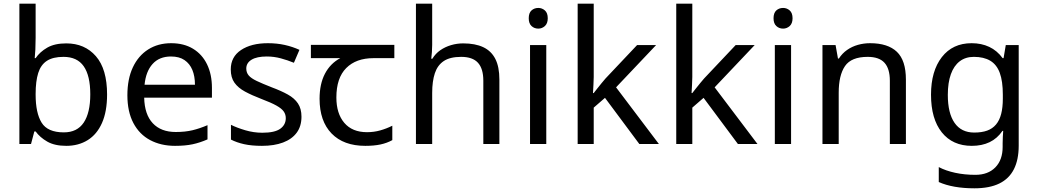

<svg xmlns="http://www.w3.org/2000/svg" viewBox="-20 -780 5623 1040"><path d="M173 -575Q173 -541 171.5 -511.5Q170 -482 168 -465H173Q196 -499 236 -522Q276 -545 339 -545Q439 -545 499.5 -475.5Q560 -406 560 -268Q560 -176 532.5 -114Q505 -52 455 -21Q405 10 339 10Q276 10 236 -13Q196 -36 173 -68H166L148 0H85V-760H173ZM324 -472Q267 -472 234 -450.5Q201 -429 187 -384.5Q173 -340 173 -271V-267Q173 -168 205.5 -115.5Q238 -63 326 -63Q398 -63 433.5 -116Q469 -169 469 -269Q469 -370 433.5 -421Q398 -472 324 -472Z M907 -546Q976 -546 1025.5 -516Q1075 -486 1101.5 -431.5Q1128 -377 1128 -304V-251H761Q763 -160 807.5 -112.5Q852 -65 932 -65Q983 -65 1022.5 -74.5Q1062 -84 1104 -102V-25Q1063 -7 1023 1.5Q983 10 928 10Q852 10 793.5 -21Q735 -52 702.5 -113.5Q670 -175 670 -264Q670 -352 699.5 -415Q729 -478 782.5 -512Q836 -546 907 -546ZM906 -474Q843 -474 806.5 -433.5Q770 -393 763 -321H1036Q1036 -367 1022 -401Q1008 -435 979.5 -454.5Q951 -474 906 -474Z M1613 -148Q1613 -96 1587 -61Q1561 -26 1513 -8Q1465 10 1399 10Q1343 10 1302.5 1Q1262 -8 1231 -24V-104Q1263 -88 1308.5 -74.5Q1354 -61 1401 -61Q1468 -61 1498 -82.5Q1528 -104 1528 -140Q1528 -160 1517 -176Q1506 -192 1477.5 -208Q1449 -224 1396 -244Q1344 -264 1307 -284Q1270 -304 1250 -332Q1230 -360 1230 -404Q1230 -472 1285.5 -509Q1341 -546 1431 -546Q1480 -546 1522.5 -536.5Q1565 -527 1602 -510L1572 -440Q1538 -454 1501 -464Q1464 -474 1425 -474Q1371 -474 1342.5 -456.5Q1314 -439 1314 -409Q1314 -387 1327 -371.5Q1340 -356 1370.5 -341.5Q1401 -327 1452 -307Q1503 -288 1539 -268Q1575 -248 1594 -219.5Q1613 -191 1613 -148Z M1959 10Q1841 10 1776 -57Q1711 -124 1711 -245Q1711 -325 1740 -380.5Q1769 -436 1823 -465H1664V-537H2116V-465H2003Q1909 -465 1855.5 -411.5Q1802 -358 1802 -252Q1802 -165 1845 -114.5Q1888 -64 1968 -64Q2005 -64 2039 -73.5Q2073 -83 2105 -99V-21Q2076 -5 2041 2.5Q2006 10 1959 10Z M2321 -537Q2321 -518 2319.5 -498Q2318 -478 2316 -462H2322Q2339 -490 2365 -508Q2391 -526 2423 -535.5Q2455 -545 2489 -545Q2554 -545 2597.5 -524.5Q2641 -504 2663 -461Q2685 -418 2685 -349V0H2598V-343Q2598 -408 2569 -440Q2540 -472 2478 -472Q2418 -472 2384 -449.5Q2350 -427 2335.5 -383.5Q2321 -340 2321 -277V0H2233V-760H2321Z M2939 -536V0H2851V-536ZM2896 -737Q2916 -737 2931.5 -723.5Q2947 -710 2947 -681Q2947 -653 2931.5 -639Q2916 -625 2896 -625Q2874 -625 2859 -639Q2844 -653 2844 -681Q2844 -710 2859 -723.5Q2874 -737 2896 -737Z M3196 -363Q3196 -347 3194.5 -321Q3193 -295 3192 -276H3196Q3202 -284 3214 -299Q3226 -314 3238.5 -329.5Q3251 -345 3260 -355L3431 -536H3534L3317 -307L3549 0H3443L3257 -250L3196 -197V0H3109V-760H3196Z M3730 -363Q3730 -347 3728.5 -321Q3727 -295 3726 -276H3730Q3736 -284 3748 -299Q3760 -314 3772.5 -329.5Q3785 -345 3794 -355L3965 -536H4068L3851 -307L4083 0H3977L3791 -250L3730 -197V0H3643V-760H3730Z M4265 -536V0H4177V-536ZM4222 -737Q4242 -737 4257.5 -723.5Q4273 -710 4273 -681Q4273 -653 4257.5 -639Q4242 -625 4222 -625Q4200 -625 4185 -639Q4170 -653 4170 -681Q4170 -710 4185 -723.5Q4200 -737 4222 -737Z M4693 -546Q4789 -546 4838 -499.5Q4887 -453 4887 -349V0H4800V-343Q4800 -408 4771 -440Q4742 -472 4680 -472Q4591 -472 4557 -422Q4523 -372 4523 -278V0H4435V-536H4506L4519 -463H4524Q4542 -491 4568.5 -509.5Q4595 -528 4627 -537Q4659 -546 4693 -546Z M5243 -546Q5296 -546 5338.5 -526Q5381 -506 5411 -465H5416L5428 -536H5498V9Q5498 85 5472 136.5Q5446 188 5393 214Q5340 240 5258 240Q5200 240 5151.5 231.5Q5103 223 5065 206V125Q5103 145 5154 156Q5205 167 5263 167Q5332 167 5371.5 126.5Q5411 86 5411 16V-5Q5411 -17 5412 -39.5Q5413 -62 5414 -71H5410Q5382 -30 5340.5 -10Q5299 10 5244 10Q5140 10 5081.5 -63Q5023 -136 5023 -267Q5023 -395 5081.5 -470.5Q5140 -546 5243 -546ZM5255 -472Q5210 -472 5178.5 -448Q5147 -424 5130.5 -378Q5114 -332 5114 -266Q5114 -167 5150.5 -114.5Q5187 -62 5257 -62Q5298 -62 5327 -72.5Q5356 -83 5375 -105.5Q5394 -128 5403 -163Q5412 -198 5412 -246V-267Q5412 -340 5395.5 -385Q5379 -430 5344 -451Q5309 -472 5255 -472Z"/></svg>

Font: ubangla15
Style: Book
Weight: 400
Designer: Jelle Bosma - Monotype Design Team
Foundry: Monotype Imaging Inc.
Version: Version 2.003